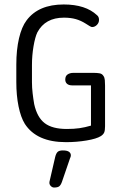

<svg xmlns="http://www.w3.org/2000/svg" viewBox="-20 -626 549 859"><path d="M387 -64Q360 -56 335.5 -52.5Q311 -49 279 -49Q214 -49 180 -75Q146 -101 133 -160Q129 -183 126 -208.5Q123 -234 123 -258V-335Q123 -378 130 -419Q137 -460 147 -481Q182 -547 266 -547Q296 -547 319 -540.5Q342 -534 364 -520Q375 -513 380 -510Q385 -507 387.5 -506Q390 -505 392 -505Q404 -505 413.5 -514.5Q423 -524 423 -537Q423 -551 414 -558Q363 -606 265 -606Q152 -606 99 -535Q77 -506 65 -454.5Q53 -403 53 -337V-259Q53 -199 63 -150Q73 -101 91 -72Q144 10 275 10Q323 10 367.5 2.5Q412 -5 431 -17Q442 -24 446 -33Q450 -42 450 -61V-243Q450 -256 449 -267.5Q448 -279 443 -286Q437 -296 425.5 -298Q414 -300 400 -300H308Q293 -300 282.5 -293Q272 -286 272 -270Q272 -258 280 -251Q288 -244 303 -244H387ZM227 76 203 180Q202 183 201.5 186.5Q201 190 201 192Q201 200 207.5 206.5Q214 213 222 213Q238 213 245 207.5Q252 202 257 188L293 83Q295 79 296 75.5Q297 72 297 69Q297 59 288.5 53Q280 47 261 47Q245 47 238 53.5Q231 60 227 76Z"/></svg>

Font: Beiruti
Style: Regular
Weight: 400
Version: Version 1.00